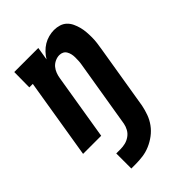

<svg xmlns="http://www.w3.org/2000/svg" viewBox="-218 -624 937 937"><g transform="rotate(-45 250.0 -155.5)"><path d="M122 217V113H151Q168 113 184.5 109Q201 105 216 94.5Q231 84 239.5 68.5Q248 53 251 37L309 -314Q311 -325 311.5 -337Q312 -349 312 -360.5Q312 -372 309.5 -383Q307 -394 301.5 -403.5Q296 -413 286.5 -418Q277 -423 265 -423Q250 -423 235 -416Q220 -409 210 -397Q200 -385 194.5 -370Q189 -355 187 -341L131 0H6L74 -415H50L51 -520H217L206 -452Q216 -469 230 -483.5Q244 -498 260.5 -508Q277 -518 296 -523Q315 -528 333 -528Q352 -528 369.5 -522.5Q387 -517 399.5 -505Q412 -493 419.5 -477Q427 -461 431.5 -444Q436 -427 437.5 -408.5Q439 -390 439 -371.5Q439 -353 436.5 -334Q434 -315 431 -297L376 37Q371 62 362 87Q353 112 337 134Q321 156 299 172.5Q277 189 252.5 199.5Q228 210 202.5 213.5Q177 217 151 217Z"/></g></svg>

Font: Iosevka Curly Slab Extrabold
Style: Italic
Weight: 800
Italic angle: -9°
Monospace: yes
Designer: Belleve Invis
Foundry: Belleve Invis
Version: Version 22.1.2; ttfautohint (v1.8.4)